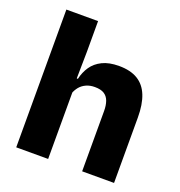

<svg xmlns="http://www.w3.org/2000/svg" viewBox="-121 -763 809 865"><g transform="rotate(20 283.0 -330.0)"><path d="M520 0H367V-289Q367 -316 360 -335.8Q353 -355.5 336.8 -366Q320.5 -376.5 291.5 -376.5Q268 -376.5 250 -368.2Q232 -360 220.2 -345.8Q208.5 -331.5 202 -313.5L171 -385H206.5Q214 -418.5 232 -445Q250 -471.5 281.8 -487.2Q313.5 -503 361.5 -503Q416.5 -503 451.5 -481.8Q486.5 -460.5 503.2 -418.5Q520 -376.5 520 -313.5ZM204 0H51V-660.5H203V-513.5L200.5 -351.5L204 -339.5Z"/></g></svg>

Font: Anek Kannada Medium
Style: Bold
Weight: 700
Version: Version 1.003